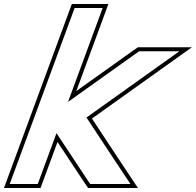

<svg xmlns="http://www.w3.org/2000/svg" viewBox="-37 -869 979 959"><path d="M302.8 -360 629.7 -593 658.1 -613H859.1L690.8 -493L395 -282L534.8 -70L614.6 50H413.6L399.9 30L245.2 -203.9L177.4 -20L151.6 50H11.6L37.4 -20L108.2 -212L159.8 -352L309.9 -759L335.7 -829H475.7L449.9 -759ZM344 -414 504.4 -849H321.8L-17.1 70H165.5L250.3 -159.9L383.3 41.1L403 70H651.9L551.5 -81L422.3 -276.9L921.5 -633H651.7L618.1 -609.3Z"/></svg>

Font: Nordica Plus
Style: NordicaClassicRgOblOl
Weight: 500
Version: Version 1.01